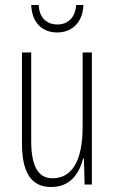

<svg xmlns="http://www.w3.org/2000/svg" viewBox="-20 -739 458 769"><path d="M314 -719H285C282 -672 255 -641 210 -641C164 -641 137 -671 135 -719H105C108 -646 151 -609 209 -609C271 -609 312 -652 314 -719ZM348 -529H311V-233C311 -90 266 -25 190 -25C135 -25 105 -70 105 -174V-529H68V-165C68 -49 104 10 185 10C264 10 298 -47 313 -104H316L319 0H348Z"/></svg>

Font: Noto Sans Telugu ExtraCondensed ExtraLight
Style: Regular
Weight: 200
Width: 2
Designer: Jelle Bosma - Monotype Design Team
Foundry: Monotype Imaging Inc.
Version: Version 2.005